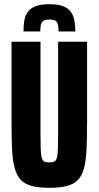

<svg xmlns="http://www.w3.org/2000/svg" viewBox="-20 -887 471 915"><path d="M215 8Q164 8 130.5 -1Q97 -10 78 -31Q59 -52 49.5 -87.5Q40 -123 37.5 -176.5Q35 -230 35 -304V-688H173V-254Q173 -205 174 -176.5Q175 -148 179 -134.5Q183 -121 191.5 -117Q200 -113 215 -113Q230 -113 238.5 -117Q247 -121 251 -134.5Q255 -148 256 -176.5Q257 -205 257 -254V-688H395V-304Q395 -230 392.5 -176.5Q390 -123 381 -87.5Q372 -52 352.5 -31Q333 -10 300 -1Q267 8 215 8ZM216 -867Q256 -867 280.5 -857.5Q305 -848 317.5 -830.5Q330 -813 334.5 -789.5Q339 -766 339 -737H259Q259 -756 256.5 -768.5Q254 -781 245.5 -787.5Q237 -794 216 -794Q196 -794 186.5 -787.5Q177 -781 174.5 -768Q172 -755 172 -737H92Q92 -766 96 -789.5Q100 -813 112.5 -830.5Q125 -848 150 -857.5Q175 -867 216 -867Z"/></svg>

Font: Saira ExtraCondensed ExtraBold
Style: Regular
Weight: 800
Width: 2
Designer: Hector Gatti with collaboration of the Omnibus-Type team
Foundry: Omnibus-Type
Version: Version 1.101